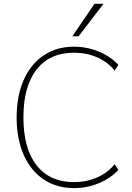

<svg xmlns="http://www.w3.org/2000/svg" viewBox="-20 -969 685 997"><path d="M364.3 7.8Q274.4 7.8 207 -37.1Q139.6 -82 103 -165Q66.4 -248 66.4 -359.4Q66.4 -470.7 103 -553.7Q139.6 -636.7 207 -681.6Q274.4 -726.6 364.3 -726.6Q431.6 -726.6 493.2 -701.2Q554.7 -675.8 594.7 -631.8L575.2 -602.5Q539.1 -647.5 483.9 -671.4Q428.7 -695.3 364.3 -695.3Q238.3 -695.3 169.9 -607.9Q101.6 -520.5 101.6 -359.4Q101.6 -198.2 169.9 -110.8Q238.3 -23.4 364.3 -23.4Q428.7 -23.4 483.9 -47.4Q539.1 -71.3 575.2 -116.2L594.7 -86.9Q554.7 -43 493.2 -17.6Q431.6 7.8 364.3 7.8ZM470.7 -949.2H517.6L387.7 -780.3H355.5Z"/></svg>

Font: Min Sans VF VF
Style: Regular
Weight: 400
Designer: Jinseong-Kim, NotoSansCJK, Nunito
Foundry: Jinseong-Kim
Version: Version 1.420;Glyphs 3.1.2 (3151)